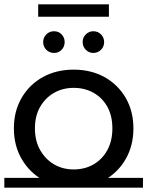

<svg xmlns="http://www.w3.org/2000/svg" viewBox="-22 -856 679 885"><path d="M318 9Q238 9 176 -26Q114 -61 78 -123Q42 -185 42 -264Q42 -344 78 -405.5Q114 -467 176 -501Q238 -535 318 -535Q397 -535 459 -501Q521 -467 557 -405.5Q593 -344 593 -264Q593 -185 557.5 -123Q522 -61 459.5 -26Q397 9 318 9ZM-2 9V-36H637V9ZM318 -75Q369 -75 409.5 -98.5Q450 -122 473 -164.5Q496 -207 496 -264Q496 -322 473 -363.5Q450 -405 409.5 -428Q369 -451 318 -451Q267 -451 227 -428Q187 -405 163 -363.5Q139 -322 139 -264Q139 -207 163 -164.5Q187 -122 227 -98.5Q267 -75 318 -75ZM408 -612Q388 -612 373.5 -626.5Q359 -641 359 -662Q359 -683 373.5 -697.5Q388 -712 408 -712Q429 -712 443.5 -697.5Q458 -683 458 -662Q458 -641 443.5 -626.5Q429 -612 408 -612ZM227 -612Q206 -612 191.5 -626.5Q177 -641 177 -662Q177 -683 191.5 -697.5Q206 -712 227 -712Q248 -712 262 -697.5Q276 -683 276 -662Q276 -641 262 -626.5Q248 -612 227 -612ZM154 -779V-836H480V-779Z"/></svg>

Font: Montserrat Underline Thin Medium
Style: Regular
Weight: 500
Version: Version 9.000